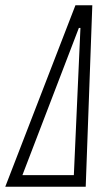

<svg xmlns="http://www.w3.org/2000/svg" viewBox="-62 -708 414 728"><path d="M-42 0 224 -688H288L263 0ZM23 -44H218L243 -602H237Z"/></svg>

Font: Saira UltraCondensed Light
Style: Italic
Weight: 300
Width: 1
Italic angle: -12°
Designer: Hector Gatti with collaboration of the Omnibus-Type team
Foundry: Omnibus-Type
Version: Version 1.101